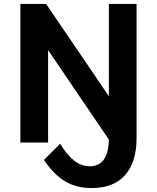

<svg xmlns="http://www.w3.org/2000/svg" viewBox="-20 -720 792 970"><path d="M83 -700H213L530 -234V-700H670V-67L540 0L223 -467V0H83ZM284 6Q318 63 354.5 91.5Q391 120 433 120Q483 120 506.5 83.5Q530 47 530 -22V-490H670V-22Q670 98 612.5 164Q555 230 443 230Q365 230 308 195.5Q251 161 202 88Z"/></svg>

Font: Moderustic SemiBold
Style: Regular
Weight: 600
Designer: Tural Alisoy
Foundry: TAFT Foundry
Version: Version 2.120